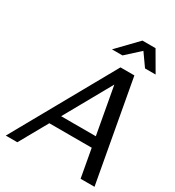

<svg xmlns="http://www.w3.org/2000/svg" viewBox="-218 -1067 1093 1196"><g transform="rotate(30 329.0 -469.0)"><path d="M627.9 -795.9H551.8L488.3 -885.7L389.6 -795.9H314L451.2 -938H545.4ZM647.9 0H547.9L511.2 -202.1H206.1L92.8 0H9.8L416 -725.1H516.1ZM497.6 -276.9 436.5 -613.3 248 -276.9Z"/></g></svg>

Font: Aurulent Sans
Style: Italic
Weight: 400
Italic angle: -11°
Version: Version 2007.05.04